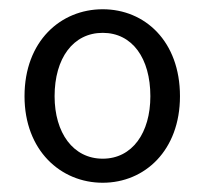

<svg xmlns="http://www.w3.org/2000/svg" viewBox="-20 -829 445 415"><path d="M202 -434C293 -434 369 -504 369 -621C369 -740 293 -809 202 -809C111 -809 33 -740 33 -621C33 -504 111 -434 202 -434ZM202 -486C138 -486 98 -542 98 -621C98 -703 138 -758 202 -758C266 -758 305 -703 305 -621C305 -542 266 -486 202 -486Z"/></svg>

Font: Noto Sans CJK JP DemiLight
Style: Regular
Weight: 350
Designer: Ryoko NISHIZUKA (kana & ideographs); Paul D. Hunt (Latin, Greek & Cyrillic); Wenlong ZHANG (bopomofo); Sandoll Communica
Foundry: Adobe Systems Incorporated
Version: Version 1.004;PS 1.004;hotconv 1.0.82;makeotf.lib2.5.63406